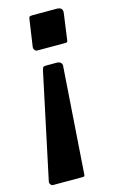

<svg xmlns="http://www.w3.org/2000/svg" viewBox="-114 -576 481 788"><g transform="rotate(-15 126.5 -182.5)"><path d="M220 -396Q219 -388 217 -386.5Q215 -385 208 -385H90Q84 -385 79.5 -390.5Q75 -396 76 -405L92 -515Q93 -525 96 -527.5Q99 -530 110 -530H212Q225 -530 231 -523.5Q237 -517 235 -505L220 -396ZM145 154Q145 161 143 163Q141 165 135 165H10Q4 165 -0.5 159Q-5 153 -3 145L92 -302Q95 -311 97 -313.5Q99 -316 110 -316H154Q166 -316 172 -309.5Q178 -303 176 -293L145 154Z"/></g></svg>

Font: Libre Franklin SemiBold
Style: Italic
Weight: 600
Italic angle: -8°
Designer: Pablo Impallari, Rodrigo Fuenzalida, Nhung Nguyen
Foundry: Impallari Type
Version: Version 3.000